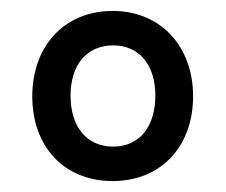

<svg xmlns="http://www.w3.org/2000/svg" viewBox="-20 -749 413 351"><path d="M186 -418C274 -418 333 -481 333 -573C333 -664 274 -729 186 -729C97 -729 39 -664 39 -573C39 -481 97 -418 186 -418ZM187 -481C137 -481 109 -519 109 -574C109 -630 138 -666 187 -666C235 -666 264 -630 264 -574C264 -519 236 -481 187 -481Z"/></svg>

Font: Noto Serif Ethiopic SemiCondensed
Style: Bold
Weight: 700
Width: 4
Designer: Monotype Design Team
Foundry: Monotype Imaging Inc.
Version: Version 2.102